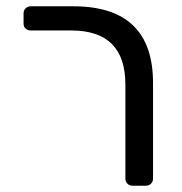

<svg xmlns="http://www.w3.org/2000/svg" viewBox="-20 -591 579 611"><path d="M379 -23V-322Q379 -494 207 -494H78Q68 -494 61.5 -500Q55 -506 55 -516V-548Q55 -558 61.5 -564.5Q68 -571 78 -571H213Q467 -571 467 -327V-23Q467 -13 460.5 -6.5Q454 0 444 0H402Q392 0 385.5 -6.5Q379 -13 379 -23Z"/></svg>

Font: Contemporary
Style: Regular
Weight: 400
Designer: Victor Tran
Foundry: Victor Tran
Version: Version 1.100